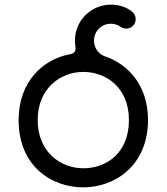

<svg xmlns="http://www.w3.org/2000/svg" viewBox="-20 -785 719 825"><path d="M534 -269C534 -128 438 -62 338 -62C240 -62 142 -132 142 -269C142 -406 240 -476 338 -476C436 -476 534 -409 534 -269ZM616 -269C616 -418 531 -510 428 -544C401 -555 384 -580 384 -611C384 -651 416 -683 456 -683C471 -683 485 -679 498 -670C505 -665 513 -662 522 -662C545 -662 563 -680 563 -703C563 -716 557 -728 545 -737C520 -756 490 -765 456 -765C371 -765 302 -696 302 -611C302 -602 303 -593 304 -584L305 -578C305 -565 298 -556 285 -553C166 -532 60 -436 60 -269C60 -73 199 20 338 20C477 20 616 -77 616 -269Z"/></svg>

Font: Fabada
Style: Regular
Weight: 400
Designer: deFharo
Foundry: deFharo.com
Version: Version 4.000 2011 initial release